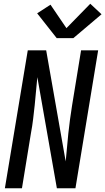

<svg xmlns="http://www.w3.org/2000/svg" viewBox="-20 -1003 561 1023"><path d="M6 0 128 -735H226L330 -143Q334 -180 337 -217Q340 -254 344 -291.5Q348 -329 353 -366.5Q358 -404 364 -441L412 -735H503L382 0H283L179 -592Q175 -555 172 -518Q169 -481 165 -443.5Q161 -406 156.5 -368.5Q152 -331 145 -294L97 0ZM282 -800 178 -932 249 -978 334 -853 461 -983 521 -927 371 -800Z"/></svg>

Font: Iosevka SS04 Medium Oblique
Style: Regular
Weight: 500
Italic angle: -9°
Monospace: yes
Designer: Belleve Invis
Foundry: Belleve Invis
Version: Version 19.0.0; ttfautohint (v1.8.4)